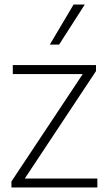

<svg xmlns="http://www.w3.org/2000/svg" viewBox="-20 -828 478 848"><path d="M89.5 -39.5H410V0H30.5V-26.5L345.5 -501H36.5V-540.5H404V-514ZM200 -631 305 -808H354.5L241 -631Z"/></svg>

Font: Encode Sans ExtraLight
Style: Regular
Weight: 275
Designer: Multiple Designers
Foundry: Impallari Type
Version: Version 2.000